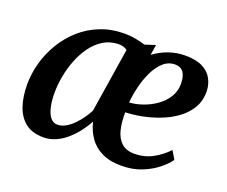

<svg xmlns="http://www.w3.org/2000/svg" viewBox="-98 -712 1030 873"><g transform="rotate(20 417.0 -275.5)"><path d="M520.5 -560 512.5 -509.5Q545 -533.5 582.5 -546.8Q620 -560 660.5 -560.5Q712.5 -561 744.8 -545.2Q777 -529.5 792.5 -502Q808 -474.5 809 -441Q809.5 -394.5 788.8 -359.5Q768 -324.5 733.2 -299.2Q698.5 -274 656.2 -257.8Q614 -241.5 571.8 -233.5Q529.5 -225.5 493.5 -224.5Q492.5 -177 501.8 -140Q511 -103 533.8 -82.2Q556.5 -61.5 595.5 -61.5Q645.5 -61.5 685.2 -83.5Q725 -105.5 754 -137L777.5 -97.5Q764 -77 733.5 -51.8Q703 -26.5 658.8 -8.2Q614.5 10 558 10Q502.5 10 464 -9Q425.5 -28 402.8 -60.8Q380 -93.5 370.5 -135Q357 -109 337.2 -83.2Q317.5 -57.5 293.2 -36.2Q269 -15 240.8 -2.5Q212.5 10 182 10Q127.5 10 94.2 -16.5Q61 -43 46 -88.5Q31 -134 31 -191.5Q31 -244 45.5 -296.5Q60 -349 88.5 -396.5Q117 -444 158.2 -480.8Q199.5 -517.5 253 -538.8Q306.5 -560 371.5 -560Q397 -560 423 -555Q449 -550 470.5 -543.5ZM353 -181 402 -492.5Q393.5 -499.5 381.8 -502.8Q370 -506 356 -505.5Q316.5 -503.5 285.2 -483.8Q254 -464 230.8 -432Q207.5 -400 192 -360.5Q176.5 -321 168.8 -279Q161 -237 161 -198Q161 -158.5 168 -128.8Q175 -99 188.5 -82.5Q202 -66 222 -66Q242 -66 261.2 -76.8Q280.5 -87.5 297.8 -105Q315 -122.5 329.2 -142.5Q343.5 -162.5 353 -181ZM633.5 -506.5Q601 -506.5 576.5 -484.5Q552 -462.5 534.8 -427Q517.5 -391.5 507.8 -350.8Q498 -310 494.5 -272.5Q525 -274 559 -285.8Q593 -297.5 622.2 -318.2Q651.5 -339 669.8 -368.2Q688 -397.5 687.5 -435Q686.5 -471 673 -488.8Q659.5 -506.5 633.5 -506.5Z"/></g></svg>

Font: Merriweather 36pt SemiBold
Style: Italic
Weight: 600
Italic angle: -7.8°
Version: Version 2.101